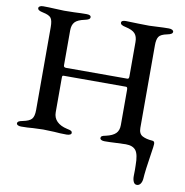

<svg xmlns="http://www.w3.org/2000/svg" viewBox="-92 -741 993 1033"><g transform="rotate(10 405.0 -224.5)"><path d="M699 162Q700 146 699.5 128Q699 110 699 102Q699 43 682.5 21.5Q666 0 627 0Q607 0 573 2Q539 4 512 4Q501 4 494 0.5Q487 -3 487 -9Q487 -17 493 -20.5Q499 -24 515 -27Q550 -35 566.5 -51Q583 -67 583 -97V-290Q583 -305 575 -305H234Q229 -305 227.5 -302.5Q226 -300 226 -293V-104Q226 -74 245.5 -54.5Q265 -35 301 -27Q317 -24 323.5 -20.5Q330 -17 330 -9Q330 -3 322.5 0.5Q315 4 304 4Q268 4 236 1Q196 -1 176 -1Q157 -1 121 1Q93 4 56 4Q45 4 38 0.5Q31 -3 31 -9Q31 -16 37 -20Q43 -24 59 -27Q95 -34 107.5 -48.5Q120 -63 120 -98V-551Q120 -586 110 -600Q100 -614 65 -621Q50 -624 43 -628.5Q36 -633 36 -640Q36 -646 42.5 -650Q49 -654 61 -654Q90 -654 126 -652Q158 -650 176 -650L230 -651Q268 -653 297 -653Q322 -653 322 -640Q322 -633 315 -628.5Q308 -624 293 -621Q255 -613 240.5 -597Q226 -581 226 -551V-360Q226 -349 240 -349H574Q583 -349 583 -362V-551Q583 -581 568.5 -597Q554 -613 517 -621Q502 -624 495 -628.5Q488 -633 488 -640Q488 -653 513 -653Q540 -653 582 -651L640 -650Q657 -650 685 -652Q719 -654 747 -654Q759 -654 766 -650Q773 -646 773 -640Q773 -633 766 -628.5Q759 -624 744 -621Q709 -614 699 -599Q689 -584 689 -552V-100Q689 -68 710 -57Q731 -46 763 -44Q777 -44 777 -28Q777 -18 770 26Q755 120 752 169Q750 185 742.5 195Q735 205 723 205Q711 205 705 192.5Q699 180 699 162Z"/></g></svg>

Font: EB Garamond Medium
Style: Regular
Weight: 500
Designer: Georg Duffner and Octavio Pardo
Foundry: Georg Duffner
Version: Version 1.000